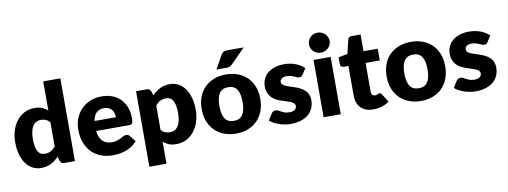

<svg xmlns="http://www.w3.org/2000/svg" viewBox="-69 -1149 4527 1710"><g transform="rotate(-10 2194.0 -294.0)"><path d="M426 0Q397 0 388 -26L376 -65.5Q360.5 -49 343.5 -35.5Q326.5 -22 306.8 -12.2Q287 -2.5 264.2 2.8Q241.5 8 215 8Q174.5 8 140 -10Q105.5 -28 80.5 -62Q55.5 -96 41.2 -145.2Q27 -194.5 27 -257.5Q27 -315.5 43 -365.2Q59 -415 88.2 -451.2Q117.5 -487.5 158.5 -508Q199.5 -528.5 249 -528.5Q289 -528.5 316.8 -516.8Q344.5 -505 367 -486V-748.5H522V0ZM269 -111Q286 -111 299.8 -114.2Q313.5 -117.5 325 -123.5Q336.5 -129.5 346.8 -138.5Q357 -147.5 367 -159.5V-379.5Q349 -399 328.8 -406.8Q308.5 -414.5 286 -414.5Q264.5 -414.5 246.5 -406Q228.5 -397.5 215.2 -378.8Q202 -360 194.5 -330Q187 -300 187 -257.5Q187 -216.5 193 -188.5Q199 -160.5 209.8 -143.2Q220.5 -126 235.5 -118.5Q250.5 -111 269 -111Z M855.5 -526.5Q907 -526.5 949.8 -510.5Q992.5 -494.5 1023.2 -464Q1054 -433.5 1071.2 -389.2Q1088.5 -345 1088.5 -289Q1088.5 -271.5 1087 -260.5Q1085.5 -249.5 1081.5 -243Q1077.5 -236.5 1070.8 -234Q1064 -231.5 1053.5 -231.5H754.5Q762 -166.5 794 -137.2Q826 -108 876.5 -108Q903.5 -108 923 -114.5Q942.5 -121 957.8 -129Q973 -137 985.8 -143.5Q998.5 -150 1012.5 -150Q1031 -150 1040.5 -136.5L1085.5 -81Q1061.5 -53.5 1033.8 -36.2Q1006 -19 976.8 -9.2Q947.5 0.5 918.2 4.2Q889 8 862.5 8Q808 8 760.2 -9.8Q712.5 -27.5 676.8 -62.5Q641 -97.5 620.2 -149.5Q599.5 -201.5 599.5 -270.5Q599.5 -322.5 617.2 -369Q635 -415.5 668.2 -450.5Q701.5 -485.5 748.8 -506Q796 -526.5 855.5 -526.5ZM858.5 -419.5Q814 -419.5 789 -394.2Q764 -369 756 -321.5H949.5Q949.5 -340 944.8 -357.5Q940 -375 929.2 -388.8Q918.5 -402.5 901 -411Q883.5 -419.5 858.5 -419.5Z M1166 164.5V-518.5H1262Q1291 -518.5 1300 -492.5L1311.5 -454.5Q1326.5 -471 1343.8 -484.5Q1361 -498 1380.8 -507.8Q1400.5 -517.5 1423.2 -523Q1446 -528.5 1473 -528.5Q1513.5 -528.5 1548 -510.5Q1582.5 -492.5 1607.5 -458.5Q1632.5 -424.5 1646.8 -375.2Q1661 -326 1661 -263.5Q1661 -205 1644.8 -155.5Q1628.5 -106 1599.2 -69.5Q1570 -33 1529.2 -12.5Q1488.5 8 1439 8Q1398.5 8 1371 -3.5Q1343.5 -15 1321 -34.5V164.5ZM1419 -410Q1402 -410 1388.2 -406.8Q1374.5 -403.5 1362.8 -397.5Q1351 -391.5 1341 -382.2Q1331 -373 1321 -361V-141Q1338.5 -121.5 1359 -113.8Q1379.5 -106 1402 -106Q1423.5 -106 1441.5 -114.5Q1459.5 -123 1472.8 -141.8Q1486 -160.5 1493.5 -190.5Q1501 -220.5 1501 -263.5Q1501 -304.5 1495 -332.5Q1489 -360.5 1478.2 -377.8Q1467.5 -395 1452.5 -402.5Q1437.5 -410 1419 -410Z M1714 0ZM1980 -526.5Q2039 -526.5 2087.5 -508Q2136 -489.5 2170.8 -455Q2205.5 -420.5 2224.8 -371.2Q2244 -322 2244 -260.5Q2244 -198.5 2224.8 -148.8Q2205.5 -99 2170.8 -64.2Q2136 -29.5 2087.5 -10.8Q2039 8 1980 8Q1920.5 8 1871.8 -10.8Q1823 -29.5 1787.8 -64.2Q1752.5 -99 1733.2 -148.8Q1714 -198.5 1714 -260.5Q1714 -322 1733.2 -371.2Q1752.5 -420.5 1787.8 -455Q1823 -489.5 1871.8 -508Q1920.5 -526.5 1980 -526.5ZM1980 -107Q2033.5 -107 2058.8 -144.8Q2084 -182.5 2084 -259.5Q2084 -336.5 2058.8 -374Q2033.5 -411.5 1980 -411.5Q1925 -411.5 1899.5 -374Q1874 -336.5 1874 -259.5Q1874 -182.5 1899.5 -144.8Q1925 -107 1980 -107ZM2178 -736.5 2048 -605Q2036.5 -593.5 2026 -588.8Q2015.5 -584 1998 -584H1905L1973 -706.5Q1981.5 -721 1993 -728.8Q2004.5 -736.5 2028 -736.5Z M2651.5 -405Q2645.5 -395.5 2638.8 -391.5Q2632 -387.5 2621.5 -387.5Q2610.5 -387.5 2599.5 -392.2Q2588.5 -397 2575.8 -402.5Q2563 -408 2547 -412.8Q2531 -417.5 2510.5 -417.5Q2481 -417.5 2465.2 -406.2Q2449.5 -395 2449.5 -375Q2449.5 -360.5 2459.8 -351Q2470 -341.5 2487 -334.2Q2504 -327 2525.5 -320.5Q2547 -314 2569.5 -306Q2592 -298 2613.5 -287.2Q2635 -276.5 2652 -260.8Q2669 -245 2679.2 -222.5Q2689.5 -200 2689.5 -168.5Q2689.5 -130 2675.5 -97.5Q2661.5 -65 2633.8 -41.5Q2606 -18 2565.2 -5Q2524.5 8 2471.5 8Q2445 8 2418.5 3Q2392 -2 2367.2 -10.5Q2342.5 -19 2321.5 -30.8Q2300.5 -42.5 2285.5 -56L2321.5 -113Q2327.5 -123 2336.8 -128.8Q2346 -134.5 2360.5 -134.5Q2374 -134.5 2384.8 -128.5Q2395.5 -122.5 2408 -115.5Q2420.5 -108.5 2437.2 -102.5Q2454 -96.5 2479.5 -96.5Q2497.5 -96.5 2510 -100.2Q2522.5 -104 2530 -110.5Q2537.5 -117 2541 -125Q2544.5 -133 2544.5 -141.5Q2544.5 -157 2534 -167Q2523.5 -177 2506.5 -184.2Q2489.5 -191.5 2467.8 -197.8Q2446 -204 2423.5 -212Q2401 -220 2379.2 -231.2Q2357.5 -242.5 2340.5 -259.8Q2323.5 -277 2313 -302Q2302.5 -327 2302.5 -362.5Q2302.5 -395.5 2315.2 -425.2Q2328 -455 2353.5 -477.5Q2379 -500 2417.5 -513.2Q2456 -526.5 2507.5 -526.5Q2535.5 -526.5 2561.8 -521.5Q2588 -516.5 2611 -507.5Q2634 -498.5 2653 -486.2Q2672 -474 2686.5 -459.5Z M2926 -518.5V0H2771V-518.5ZM2942 -660.5Q2942 -642 2934.5 -625.8Q2927 -609.5 2914 -597.2Q2901 -585 2883.8 -577.8Q2866.5 -570.5 2847 -570.5Q2828 -570.5 2811.5 -577.8Q2795 -585 2782.2 -597.2Q2769.5 -609.5 2762.2 -625.8Q2755 -642 2755 -660.5Q2755 -679.5 2762.2 -696Q2769.5 -712.5 2782.2 -725Q2795 -737.5 2811.5 -744.5Q2828 -751.5 2847 -751.5Q2866.5 -751.5 2883.8 -744.5Q2901 -737.5 2914 -725Q2927 -712.5 2934.5 -696Q2942 -679.5 2942 -660.5Z M3220 8Q3183 8 3154.8 -2.8Q3126.5 -13.5 3107.2 -33.2Q3088 -53 3078 -81Q3068 -109 3068 -143.5V-411.5H3024Q3012 -411.5 3003.5 -419.2Q2995 -427 2995 -442V-502.5L3077.5 -518.5L3108 -645Q3114 -669 3142 -669H3223V-517.5H3351.5V-411.5H3223V-154Q3223 -136 3231.8 -124.2Q3240.5 -112.5 3257 -112.5Q3265.5 -112.5 3271.2 -114.2Q3277 -116 3281.2 -118.2Q3285.5 -120.5 3289.2 -122.2Q3293 -124 3298 -124Q3305 -124 3309.2 -120.8Q3313.5 -117.5 3318 -110.5L3365 -37Q3335 -14.5 3297.5 -3.2Q3260 8 3220 8Z M3652.5 -526.5Q3711.5 -526.5 3760 -508Q3808.5 -489.5 3843.2 -455Q3878 -420.5 3897.2 -371.2Q3916.5 -322 3916.5 -260.5Q3916.5 -198.5 3897.2 -148.8Q3878 -99 3843.2 -64.2Q3808.5 -29.5 3760 -10.8Q3711.5 8 3652.5 8Q3593 8 3544.2 -10.8Q3495.5 -29.5 3460.2 -64.2Q3425 -99 3405.8 -148.8Q3386.5 -198.5 3386.5 -260.5Q3386.5 -322 3405.8 -371.2Q3425 -420.5 3460.2 -455Q3495.5 -489.5 3544.2 -508Q3593 -526.5 3652.5 -526.5ZM3652.5 -107Q3706 -107 3731.2 -144.8Q3756.5 -182.5 3756.5 -259.5Q3756.5 -336.5 3731.2 -374Q3706 -411.5 3652.5 -411.5Q3597.5 -411.5 3572 -374Q3546.5 -336.5 3546.5 -259.5Q3546.5 -182.5 3572 -144.8Q3597.5 -107 3652.5 -107Z M4324 -405Q4318 -395.5 4311.2 -391.5Q4304.5 -387.5 4294 -387.5Q4283 -387.5 4272 -392.2Q4261 -397 4248.2 -402.5Q4235.5 -408 4219.5 -412.8Q4203.5 -417.5 4183 -417.5Q4153.5 -417.5 4137.8 -406.2Q4122 -395 4122 -375Q4122 -360.5 4132.2 -351Q4142.5 -341.5 4159.5 -334.2Q4176.5 -327 4198 -320.5Q4219.5 -314 4242 -306Q4264.5 -298 4286 -287.2Q4307.5 -276.5 4324.5 -260.8Q4341.5 -245 4351.8 -222.5Q4362 -200 4362 -168.5Q4362 -130 4348 -97.5Q4334 -65 4306.2 -41.5Q4278.5 -18 4237.8 -5Q4197 8 4144 8Q4117.5 8 4091 3Q4064.5 -2 4039.8 -10.5Q4015 -19 3994 -30.8Q3973 -42.5 3958 -56L3994 -113Q4000 -123 4009.2 -128.8Q4018.5 -134.5 4033 -134.5Q4046.5 -134.5 4057.2 -128.5Q4068 -122.5 4080.5 -115.5Q4093 -108.5 4109.8 -102.5Q4126.5 -96.5 4152 -96.5Q4170 -96.5 4182.5 -100.2Q4195 -104 4202.5 -110.5Q4210 -117 4213.5 -125Q4217 -133 4217 -141.5Q4217 -157 4206.5 -167Q4196 -177 4179 -184.2Q4162 -191.5 4140.2 -197.8Q4118.5 -204 4096 -212Q4073.5 -220 4051.8 -231.2Q4030 -242.5 4013 -259.8Q3996 -277 3985.5 -302Q3975 -327 3975 -362.5Q3975 -395.5 3987.8 -425.2Q4000.5 -455 4026 -477.5Q4051.5 -500 4090 -513.2Q4128.5 -526.5 4180 -526.5Q4208 -526.5 4234.2 -521.5Q4260.5 -516.5 4283.5 -507.5Q4306.5 -498.5 4325.5 -486.2Q4344.5 -474 4359 -459.5Z"/></g></svg>

Font: Lato Black
Style: Regular
Weight: 900
Designer: Lukasz Dziedzic
Foundry: tyPoland Lukasz Dziedzic
Version: Version 2.007; 2014-02-27